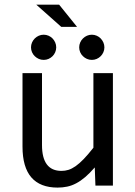

<svg xmlns="http://www.w3.org/2000/svg" viewBox="-20 -809 590 837"><path d="M472.2 0V-490.2H387.2V-165C371.6 -145.2 357.5 -128.7 345 -115.7C332.4 -102.7 320.7 -92.4 309.8 -84.7C298.9 -77.1 288.5 -71.7 278.6 -68.6C268.6 -65.5 258.5 -64 248 -64C191.4 -64 163.1 -101.6 163.1 -176.8V-490.2H78.1V-169.9C78.1 -110 91 -65.3 116.7 -35.6C142.4 -6 180.5 8.8 231 8.8C245.6 8.8 259.5 7.4 272.7 4.6C285.9 1.9 299 -2.9 312 -9.8C325 -16.6 338.1 -25.6 351.3 -36.9C364.5 -48.1 378.4 -62.2 393.1 -79.1L396 0ZM237.8 -788.6H138.2L247.1 -691.9H315.9ZM380.4 -657.7C372.9 -657.7 365.8 -656.2 359.1 -653.3C352.5 -650.4 346.6 -646.4 341.6 -641.4C336.5 -636.3 332.5 -630.5 329.6 -623.8C326.7 -617.1 325.2 -610 325.2 -602.5C325.2 -595.1 326.7 -588 329.6 -581.3C332.5 -574.6 336.5 -568.8 341.6 -564C346.6 -559.1 352.5 -555.2 359.1 -552.2C365.8 -549.3 372.9 -547.9 380.4 -547.9C387.9 -547.9 394.9 -549.3 401.6 -552.2C408.3 -555.2 414.1 -559.1 418.9 -564C423.8 -568.8 427.7 -574.6 430.7 -581.3C433.6 -588 435.1 -595.1 435.1 -602.5C435.1 -610 433.6 -617.1 430.7 -623.8C427.7 -630.5 423.8 -636.3 418.9 -641.4C414.1 -646.4 408.3 -650.4 401.6 -653.3C394.9 -656.2 387.9 -657.7 380.4 -657.7ZM170.4 -657.7C162.9 -657.7 155.8 -656.2 149.2 -653.3C142.5 -650.4 136.6 -646.4 131.6 -641.4C126.5 -636.3 122.6 -630.5 119.6 -623.8C116.7 -617.1 115.2 -610 115.2 -602.5C115.2 -595.1 116.7 -588 119.6 -581.3C122.6 -574.6 126.5 -568.8 131.6 -564C136.6 -559.1 142.5 -555.2 149.2 -552.2C155.8 -549.3 162.9 -547.9 170.4 -547.9C177.9 -547.9 185 -549.3 191.7 -552.2C198.3 -555.2 204.1 -559.1 209 -564C213.9 -568.8 217.8 -574.6 220.7 -581.3C223.6 -588 225.1 -595.1 225.1 -602.5C225.1 -610 223.6 -617.1 220.7 -623.8C217.8 -630.5 213.9 -636.3 209 -641.4C204.1 -646.4 198.3 -650.4 191.7 -653.3C185 -656.2 177.9 -657.7 170.4 -657.7ZM0 -490.2Z"/></svg>

Font: CodeNewRoman Nerd Font Mono
Style: Regular
Weight: 400
Monospace: yes
Designer: Sam Radian
Foundry: Code New Roman
Version: Version 2.00 November 29, 2014;Nerd Fonts 3.2.1